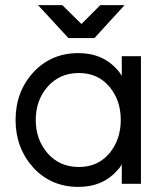

<svg xmlns="http://www.w3.org/2000/svg" viewBox="-20 -720 641 752"><path d="M129 -700 248 -571H350L468 -700H373L299 -626L224 -700ZM457 -500V-423Q453 -428 450 -433.5Q447 -439 442 -444Q384 -512 287 -512Q180 -512 110 -436Q41 -360 41 -250Q41 -141 110 -64Q180 12 287 12Q385 12 442 -56Q447 -60 450 -65.5Q453 -71 457 -76V0H532V-500ZM289 -434Q363 -434 408 -381Q430 -355 441.5 -322.5Q453 -290 453 -250Q453 -211 441.5 -178Q430 -145 408 -119Q363 -66 289 -66Q214 -66 167 -119Q120 -173 120 -250Q120 -328 167 -381Q214 -434 289 -434Z"/></svg>

Font: Unageo
Style: Regular
Weight: 400
Designer: Richard Sepsi
Foundry: Richard Sepsi
Version: Version 2.000